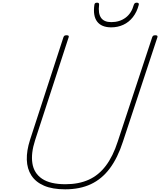

<svg xmlns="http://www.w3.org/2000/svg" viewBox="-20 -1393 1195 1432"><path d="M466 19Q371 19 308.5 -8Q246 -35 214 -84.5Q182 -134 180 -201.5Q178 -269 204 -350L453 -1115Q456 -1123 460.5 -1126.5Q465 -1130 477 -1130Q487 -1130 491 -1126.5Q495 -1123 492 -1115L242 -348Q210 -250 221.5 -175.5Q233 -101 293.5 -60Q354 -19 468 -19Q567 -19 641.5 -52.5Q716 -86 769.5 -157Q823 -228 858 -337L1115 -1115Q1118 -1123 1122.5 -1126.5Q1127 -1130 1139 -1130Q1159 -1130 1154 -1115L897 -337Q858 -216 799 -137Q740 -58 658 -19.5Q576 19 466 19ZM810 -1189Q737 -1189 704.5 -1232Q672 -1275 684 -1357Q685 -1365 689.5 -1369Q694 -1373 704 -1373Q713 -1373 716.5 -1369Q720 -1365 719 -1357Q711 -1293 733.5 -1260.5Q756 -1228 810 -1228Q872 -1228 916.5 -1261Q961 -1294 978 -1357Q981 -1365 985.5 -1369Q990 -1373 1000 -1373Q1009 -1373 1013 -1369Q1017 -1365 1015 -1357Q1001 -1303 971 -1265Q941 -1227 899.5 -1208Q858 -1189 810 -1189Z"/></svg>

Font: Playwrite CU Thin
Style: Regular
Weight: 250
Designer: Veronika Burian, José Scaglione
Foundry: TypeTogether
Version: Version 1.002